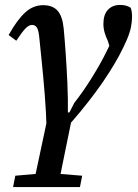

<svg xmlns="http://www.w3.org/2000/svg" viewBox="-20 -527 560 778"><path d="M33 231 42 185 156 175H190L313 185L304 231ZM113 231 175 -60 277 -74 267 -26Q257 25 247.5 69Q238 113 230.5 152.5Q223 192 215 231ZM169 1Q167 -73 161.5 -141Q156 -209 150 -269Q144 -329 139 -377Q136 -406 129 -416Q122 -426 110 -426Q97 -426 83 -411.5Q69 -397 46 -362L15 -385Q49 -446 81.5 -476Q114 -506 155 -506Q193 -506 213 -484Q233 -462 238 -412Q242 -370 246 -313Q250 -256 253 -191.5Q256 -127 255 -61H256L281 -110Q299 -133 316.5 -158Q334 -183 350.5 -209.5Q367 -236 383 -264Q399 -292 414 -323Q422 -338 428 -354Q434 -370 439 -385L432 -312L417 -361Q409 -378 404 -395Q399 -412 399 -430Q399 -468 417.5 -487.5Q436 -507 466 -507Q482 -507 492.5 -503.5Q503 -500 509 -496Q512 -490 513.5 -481Q515 -472 515 -458Q515 -439 510.5 -416.5Q506 -394 494 -366Q482 -338 462 -300Q445 -269 421.5 -232Q398 -195 368.5 -155Q339 -115 306 -75Q273 -35 238 3L179 10Z"/></svg>

Font: Source Serif 4 Medium
Style: Italic
Weight: 500
Italic angle: -12°
Designer: Frank Grießhammer
Foundry: Adobe Systems Incorporated
Version: Version 4.004;hotconv 1.0.116;makeotfexe 2.5.65601